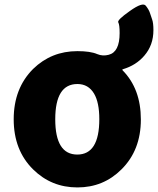

<svg xmlns="http://www.w3.org/2000/svg" viewBox="-20 -807 692 841"><path d="M125 -65Q40 -149 40 -284.5Q40 -420 125 -505Q205 -583 319 -583Q376 -583 406 -570Q430 -560 456 -567Q504 -579 504 -662Q504 -699 498 -709Q492 -719 549 -759Q605 -799 618.5 -782Q632 -765 636.5 -751Q641 -737 646.5 -721.5Q652 -706 652 -675Q652 -609 612 -563Q576 -521 519 -504Q514 -503 517 -499Q597 -418 597 -283.5Q597 -149 512 -65Q433 14 319 14Q205 14 125 -65ZM415 -285Q415 -358 392 -397Q367 -439 319 -439Q222 -439 222 -284.5Q222 -130 318.5 -130Q415 -130 415 -285Z"/></svg>

Font: Resource Han Rounded TW Heavy
Style: Regular
Weight: 900
Designer: Cyano Hao (round all glyphs); Ryoko NISHIZUKA 西塚涼子 (kana, bopomofo & ideographs); Paul D. Hunt (Latin, Greek & Cyrillic)
Foundry: Cyano Hao
Version: 0.990